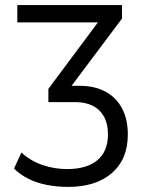

<svg xmlns="http://www.w3.org/2000/svg" viewBox="-20 -725 583 754"><path d="M247 9Q203 9 163 1Q123 -7 90.5 -23.5Q58 -40 35 -63L64 -126Q100 -93 147 -77Q194 -61 243 -61Q321 -61 362.5 -96Q404 -131 404 -197Q404 -240 387.5 -268.5Q371 -297 342.5 -310.5Q314 -324 275 -324H170V-376L386 -666L388 -637H48V-705H459V-652L243 -364L233 -388H292Q352 -388 394.5 -365Q437 -342 459.5 -299Q482 -256 482 -197Q482 -100 419.5 -45.5Q357 9 247 9Z"/></svg>

Font: Nunito Sans 10pt Condensed
Style: Regular
Weight: 400
Width: 3
Designer: Vernon Adams
Foundry: Vernon Adams
Version: Version 3.101;gftools[0.9.27]